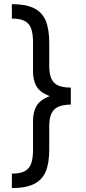

<svg xmlns="http://www.w3.org/2000/svg" viewBox="-20 -785 425 948"><path d="M329.6 -296.9Q256.8 -296.9 215.6 -314.5Q174.3 -332 158.7 -361.3Q143.1 -390.6 143.1 -431.6V-574.2Q143.1 -617.7 134 -643.3Q125 -668.9 102.3 -681.2Q79.6 -693.4 38.6 -693.4V-764.6Q107.4 -764.6 147.9 -744.4Q188.5 -724.1 205.8 -682.6Q223.1 -641.1 223.1 -574.2V-460Q223.1 -420.4 233.4 -397.2Q243.7 -374 266.6 -363.3Q289.6 -352.5 329.6 -352.5ZM38.6 72.3Q79.6 72.3 102.3 60.1Q125 47.9 134 22.2Q143.1 -3.4 143.1 -46.9V-188.5Q143.1 -229 158.7 -258.8Q174.3 -288.6 215.6 -306.4Q256.8 -324.2 329.6 -324.2V-268.6Q290 -268.1 266.8 -257.3Q243.7 -246.6 233.4 -223.1Q223.1 -199.7 223.1 -160.2V-46.9Q223.1 20.5 205.8 61.8Q188.5 103 148.2 123.3Q107.9 143.6 38.6 143.6ZM244.6 -268.1V-353L329.6 -352.5V-268.6Z"/></svg>

Font: Intratopia Thin
Style: Regular
Weight: 100
Designer: Rasmus Andersson
Foundry: rsms
Version: Version 3.000;Glyphs 3.2.3 (3260)